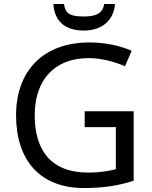

<svg xmlns="http://www.w3.org/2000/svg" viewBox="-20 -938 768 968"><path d="M560 -918H505C498 -866 456 -855 404 -855C343 -855 309 -863 303 -918H249C254 -836 303 -784 402 -784C498 -784 553 -838 560 -918ZM407 -377V-297H564V-85C528 -76 487 -68 424 -68C232 -68 155 -186 155 -357C155 -535 255 -645 426 -645C494 -645 559 -626 610 -604L644 -682C583 -708 511 -724 431 -724C197 -724 61 -580 61 -357C61 -131 181 10 403 10C503 10 577 -2 654 -27V-377Z"/></svg>

Font: Noto Sans Syriac Western
Style: Regular
Weight: 400
Designer: Patrick Giasson and the Monotype Design Team
Foundry: Monotype Imaging Inc.
Version: Version 3.000